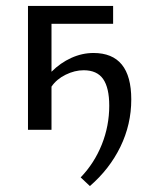

<svg xmlns="http://www.w3.org/2000/svg" viewBox="-20 -436 491 645"><path d="M421 -102Q421 -18 384.5 57Q348 132 282 189L251 160Q297 112 322 49.5Q347 -13 347 -81Q347 -141 326.5 -170.5Q306 -200 261 -200Q231 -200 200.5 -185Q170 -170 153 -145V0H74V-416H360V-356H153V-195Q183 -225 219.5 -241.5Q256 -258 294 -258Q421 -258 421 -102Z"/></svg>

Font: Ysabeau Infant Medium
Style: Regular
Weight: 500
Designer: Christian Thalmann (Catharsis Fonts)
Version: Version 0.003